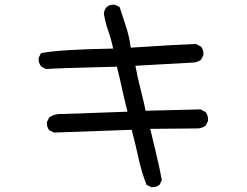

<svg xmlns="http://www.w3.org/2000/svg" viewBox="-20 -764 1040 808"><path d="M616.2 23.4 596.7 13.7Q575.2 -41 562.5 -100.1Q549.8 -159.2 534.2 -217.8L207 -206.1L187.5 -215.8Q175.8 -229.5 177.7 -251L187.5 -270.5Q210.9 -286.1 240.2 -284.2L516.6 -293.9Q502.9 -346.7 493.2 -392.6Q483.4 -438.5 471.7 -483.4Q230.5 -477.5 173.8 -473.6L154.3 -483.4Q140.6 -499 142.6 -520.5L152.3 -540Q224.6 -555.7 456.1 -559.6Q448.2 -598.6 435.5 -634.3Q422.9 -669.9 417 -707Q418.9 -722.7 428.7 -734.4Q442.4 -746.1 463.9 -744.1L483.4 -734.4Q497.1 -693.4 510.7 -650.9Q524.4 -608.4 530.3 -563.5Q741.2 -577.1 804.7 -579.1L826.2 -567.4Q837.9 -553.7 835.9 -532.2L826.2 -512.7Q812.5 -502.9 796.9 -501L549.8 -487.3Q559.6 -434.6 571.3 -389.6Q583 -344.7 592.8 -297.9L824.2 -303.7L845.7 -292Q857.4 -276.4 855.5 -254.9L845.7 -235.4Q832 -225.6 816.4 -223.6L612.3 -221.7Q626 -163.1 638.7 -110.8Q651.4 -58.6 661.1 -5.9L651.4 13.7Q637.7 25.4 616.2 23.4Z"/></svg>

Font: JasonHandwriting2
Style: Regular
Weight: 400
Version: Version 1.05.10